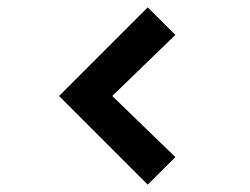

<svg xmlns="http://www.w3.org/2000/svg" viewBox="-20 -575 678 520"><path d="M380 -75 455 -149.5 284 -315 455 -480.5 380 -555 140 -315Z"/></svg>

Font: Eudonet
Style: Bold
Weight: 700
Designer: Mikhail Sharanda
Foundry: Mikhail Sharanda
Version: Version 4.503;Glyphs 3.1.2 (3151)